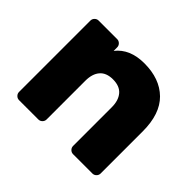

<svg xmlns="http://www.w3.org/2000/svg" viewBox="-121 -708 887 887"><g transform="rotate(45 322.0 -265.0)"><path d="M564 0H438Q427 0 419 -8Q411 -16 411 -27V-280Q411 -324 389.5 -349.5Q368 -375 324 -375Q281 -375 259.5 -350Q238 -325 238 -280V-27Q238 -16 230 -8Q222 0 211 0H85Q74 0 66 -8Q58 -16 58 -27V-493Q58 -504 66 -512Q74 -520 85 -520H206Q217 -520 225 -512Q233 -504 233 -493V-470Q280 -530 374 -530Q475 -530 533 -473Q591 -416 591 -302V-27Q591 -16 583 -8Q575 0 564 0Z"/></g></svg>

Font: Rubik
Style: Regular
Weight: 700
Designer: Hubert & Fischer
Foundry: Hubert & Fischer
Version: Version 1.100